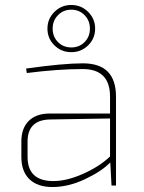

<svg xmlns="http://www.w3.org/2000/svg" viewBox="-20 -747 578 773"><path d="M171 -632Q171 -671 199 -699Q227 -727 267 -727Q307 -727 335 -699Q363 -671 363 -632Q363 -592 335 -564.5Q307 -537 267 -537Q227 -537 199 -564.5Q171 -592 171 -632ZM192 -632Q192 -599 213.5 -577.5Q235 -556 267 -556Q299 -556 320.5 -577.5Q342 -599 342 -632Q342 -664 320.5 -686Q299 -708 267 -708Q235 -708 213.5 -686Q192 -664 192 -632ZM88 -453 85 -471Q234 -492 314 -492Q447 -492 447 -358V0H429L424 -93Q389 -57 322 -25.5Q255 6 191 6Q131 6 98.5 -25.5Q66 -57 66 -115V-177Q66 -231 96 -260.5Q126 -290 181 -290H423V-358Q423 -469 313 -469Q214 -469 88 -453ZM91 -177V-115Q91 -20 191 -18Q246 -17 313 -46.5Q380 -76 423 -117V-270L181 -266Q91 -264 91 -177Z"/></svg>

Font: Exo 2.0 Thin
Style: Regular
Weight: 250
Designer: Natanael Gama
Version: Version 1.001;PS 001.001;hotconv 1.0.70;makeotf.lib2.5.58329